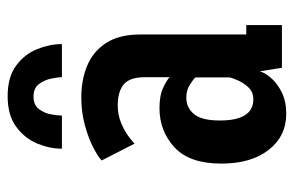

<svg xmlns="http://www.w3.org/2000/svg" viewBox="-150 -590 751 490"><g transform="rotate(-90 225.0 -344.5)"><path d="M180 11Q123 11 88 -33.8Q53 -78.5 53 -154.5Q53 -236 94.5 -274.2Q136 -312.5 194.5 -312.5Q227 -312.5 247.2 -302.8Q267.5 -293 273.5 -286.5V-349.5Q273.5 -388.5 255 -403.8Q236.5 -419 201.5 -419Q178 -419 157.8 -410.8Q137.5 -402.5 123.5 -392.2Q109.5 -382 104 -376L61 -460Q70 -469 93.5 -481.2Q117 -493.5 150.5 -502.8Q184 -512 222 -512Q266.5 -512 302.8 -497Q339 -482 360.8 -448.8Q382.5 -415.5 382.5 -361.5V-91H406.5V0H297.5L288.5 -56.5Q285 -43.5 271.5 -27.8Q258 -12 235 -0.5Q212 11 180 11ZM217 -73Q235.5 -73 247.2 -85.2Q259 -97.5 265.2 -112Q271.5 -126.5 273 -133V-220.5Q268 -226.5 254 -235.2Q240 -244 221 -244Q195.5 -244 179.2 -224.2Q163 -204.5 163 -158.5Q163 -73 217 -73ZM225 -700Q274 -700 303.2 -678.2Q332.5 -656.5 345.2 -624.5Q358 -592.5 358 -561.5H273.5Q273.5 -571 270 -588.5Q266.5 -606 256 -620Q245.5 -634 224 -634Q202.5 -634 192 -620Q181.5 -606 178.5 -588.5Q175.5 -571 175.5 -561.5H91Q91 -592.5 104.2 -624.5Q117.5 -656.5 147 -678.2Q176.5 -700 225 -700Z"/></g></svg>

Font: Trispace Condensed Medium
Style: Regular
Weight: 500
Width: 3
Designer: Tyler Finck
Foundry: Etcetera Type Company
Version: Version 1.210; ttfautohint (v1.8.3)